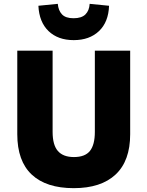

<svg xmlns="http://www.w3.org/2000/svg" viewBox="-20 -969 768 1000"><path d="M364 11Q221 11 145.5 -59.5Q70 -130 70 -270V-705H254V-282Q254 -214 281.5 -182.5Q309 -151 365 -151Q423 -151 448.5 -183Q474 -215 474 -282V-705H658V-270Q658 -131 582 -60Q506 11 364 11ZM364 -760Q282 -760 233 -807Q184 -854 180 -939L281 -949Q284 -914 303 -894Q322 -874 363 -874Q405 -874 425 -894Q445 -914 447 -949L548 -939Q545 -854 495.5 -807Q446 -760 364 -760Z"/></svg>

Font: Nunito Sans 7pt SemiCondensed Black
Style: Regular
Weight: 900
Width: 4
Designer: Vernon Adams
Foundry: Vernon Adams
Version: Version 3.101;gftools[0.9.27]